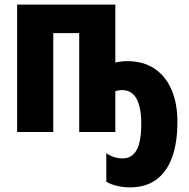

<svg xmlns="http://www.w3.org/2000/svg" viewBox="-20 -570 816 829"><path d="M478 -300Q491 -303 504.5 -304.5Q518 -306 530 -306Q598 -306 646.5 -274Q695 -242 720.5 -183Q746 -124 746 -44Q746 48 722.5 111Q699 174 653.5 206.5Q608 239 542 239Q516 239 489.5 233.5Q463 228 439 215V91Q453 102 471.5 108Q490 114 510 114Q549 114 569.5 78.5Q590 43 590 -37Q590 -106 569.5 -143.5Q549 -181 507 -181Q499 -181 491 -179.5Q483 -178 478 -176V0H322V-427H210V0H54V-550H478Z"/></svg>

Font: Noto Sans Display Condensed ExtraBold
Style: Regular
Weight: 800
Width: 3
Designer: Monotype Design Team
Foundry: Monotype Imaging Inc.
Version: Version 2.003